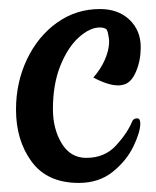

<svg xmlns="http://www.w3.org/2000/svg" viewBox="-20 -398 348 427"><path d="M15.6 -154.3Q15.6 -214.8 40 -266.1Q64.5 -317.4 106.9 -347.7Q149.4 -377.9 202.1 -377.9Q243.2 -377.9 268.1 -354Q293 -330.1 293 -293Q293 -263.7 282.7 -239.3Q272.5 -214.8 255.9 -210Q248 -208 243.2 -208Q220.7 -208 187.5 -225.6Q204.1 -244.1 213.4 -265.6Q222.7 -287.1 222.7 -305.7Q222.7 -311.5 220.7 -321.3Q219.7 -328.1 216.8 -333Q210.9 -336.9 202.1 -336.9Q179.7 -336.9 155.3 -314.9Q130.9 -293 114.3 -252Q97.7 -210.9 97.7 -155.3Q97.7 -111.3 117.2 -79.1Q136.7 -46.9 171.9 -46.9Q212.9 -46.9 238.3 -74.7Q263.7 -102.5 274.4 -128.9Q277.3 -134.8 285.2 -134.8Q292 -134.8 292 -123Q292 -104.5 276.9 -72.8Q261.7 -41 231 -16.1Q200.2 8.8 155.3 8.8Q85 8.8 50.3 -38.6Q15.6 -85.9 15.6 -154.3Z"/></svg>

Font: BKP Parklife Text
Style: Regular
Weight: 400
Designer: Font Diner, Inc.; LA MECHKY PLUS GmbH
Foundry: Font Diner, Inc.; LA MECHKY PLUS GmbH
Version: Version 1.007